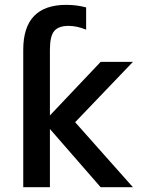

<svg xmlns="http://www.w3.org/2000/svg" viewBox="-20 -781 607 802"><path d="M188.5 -242.2V1H77.1V-573.2Q77.1 -760.7 256.8 -760.7Q300.8 -760.7 339.8 -750V-657.2Q300.8 -672.9 266.6 -672.9Q224.6 -672.9 206.5 -651.4Q188.5 -629.9 188.5 -573.2V-298.8L400.4 -522.5H535.2L293.9 -270.5L535.2 1H400.4Z"/></svg>

Font: Gen Shin Gothic Medium
Style: Regular
Weight: 500
Designer: [Source Han Sans]
Ryoko NISHIZUKA  (kana & ideographs); Paul D. Hunt (Latin, Greek & Cyrillic); Wenlong ZHANG  (bopomofo
Version: Version 1.002.20150607